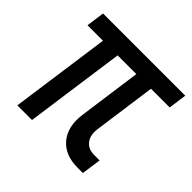

<svg xmlns="http://www.w3.org/2000/svg" viewBox="-143 -687 834 834"><g transform="rotate(45 273.5 -270.0)"><path d="M437.5 6.5H470L483 -83.5H450.5Q412.5 -83.5 393.8 -108Q375 -132.5 380.5 -173L420.5 -461.5H535.5L547 -545.5H42L30.5 -461.5H125.5L61 0H151L215.5 -461.5H330.5L290.5 -173Q279 -90 319.2 -41.8Q359.5 6.5 437.5 6.5Z"/></g></svg>

Font: Mohave Medium
Style: Italic
Weight: 500
Italic angle: -8°
Designer: Gumpita Rahayu
Foundry: Tokotype
Version: Version 2.002; ttfautohint (v1.8.3)